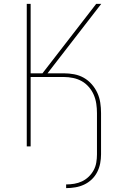

<svg xmlns="http://www.w3.org/2000/svg" viewBox="-20 -755 640 990"><path d="M321 215V196Q342 196 363 192.5Q384 189 403 180Q422 171 437.5 156Q453 141 463 122.5Q473 104 476.5 83Q480 62 480 41V-172Q480 -196 476.5 -220Q473 -244 463.5 -266Q454 -288 438 -306.5Q422 -325 401.5 -336.5Q381 -348 357 -353Q333 -358 309 -358H138V0H118V-735H138V-377H199L476 -735H502L225 -377H309Q336 -377 362.5 -372Q389 -367 412 -354Q435 -341 453 -320.5Q471 -300 482 -276Q493 -252 497 -225.5Q501 -199 501 -172V41Q501 64 496.5 87.5Q492 111 481 132.5Q470 154 452.5 170.5Q435 187 413.5 197Q392 207 368 211Q344 215 321 215Z"/></svg>

Font: Iosevka Aile Thin
Style: Regular
Weight: 100
Designer: Belleve Invis
Foundry: Belleve Invis
Version: Version 31.1.0; ttfautohint (v1.8.4)